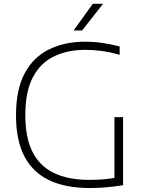

<svg xmlns="http://www.w3.org/2000/svg" viewBox="-20 -964 744 990"><path d="M442 5.5Q318 5.5 233.5 -34.8Q149 -75 105.8 -157.8Q62.5 -240.5 62.5 -369Q62.5 -504 108.2 -587.8Q154 -671.5 234.5 -710.2Q315 -749 418.5 -749Q464 -749 507.2 -742.8Q550.5 -736.5 597 -724.5V-681.5Q544.5 -696 502 -701.5Q459.5 -707 420.5 -707Q329.5 -707 259.8 -674Q190 -641 150.2 -567Q110.5 -493 110.5 -370Q110.5 -254 147.8 -180.5Q185 -107 258.5 -71.8Q332 -36.5 441 -36.5Q485 -36.5 520.5 -40Q556 -43.5 587 -49.5L570 -27.5V-360H614.5V-9Q563.5 -1 524.2 2.2Q485 5.5 442 5.5ZM359.5 -807 458.5 -944.5H511.5L403.5 -807Z"/></svg>

Font: Encode Sans SemiExpanded ExtraLight
Style: Regular
Weight: 250
Width: 6
Designer: Multiple Designers
Foundry: Impallari Type
Version: Version 3.002